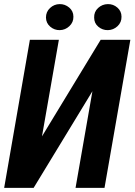

<svg xmlns="http://www.w3.org/2000/svg" viewBox="-20 -902 646 922"><path d="M181.6 -247.1 463.4 -710.9H606L481.9 0H342.8L423.8 -463.9L141.6 0H0L123.5 -710.9H262.7ZM200.7 -817.9Q200.7 -845.2 220.2 -863.5Q239.7 -881.8 266.1 -882.3Q292 -882.8 312.3 -865.7Q332.5 -848.6 332.5 -821.8Q333 -794.9 313.2 -776.4Q293.5 -757.8 267.1 -757.3Q241.2 -756.8 221.2 -773.9Q201.2 -791 200.7 -817.9ZM432.1 -817.4Q431.2 -845.2 450.9 -863.5Q470.7 -881.8 497.6 -882.3Q523.9 -882.8 543.7 -865.5Q563.5 -848.1 563.5 -821.8Q564 -794.4 544.2 -776.1Q524.4 -757.8 498 -757.3Q472.2 -756.8 452.1 -773.7Q432.1 -790.5 432.1 -817.4Z"/></svg>

Font: Roboto Condensed
Style: Bold Italic
Weight: 700
Italic angle: -12°
Designer: Christian Robertson
Foundry: Google
Version: Version 3.0